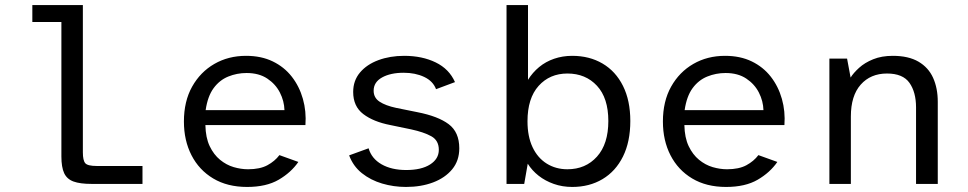

<svg xmlns="http://www.w3.org/2000/svg" viewBox="-20 -728 3832 760"><path d="M343 0Q297 0 271 -9.5Q245 -19 234 -42.5Q223 -66 223 -109V-641H108V-708H308V-125Q308 -93 317.5 -82Q327 -71 363 -71H544V0Z M958 12Q880 12 824 -21.5Q768 -55 738 -113.5Q708 -172 708 -247Q708 -327 740.5 -385Q773 -443 828.5 -475Q884 -507 954 -507Q1014 -507 1059.5 -485Q1105 -463 1135 -424.5Q1165 -386 1179 -336.5Q1193 -287 1189 -233H793Q794 -183 810 -149.5Q826 -116 851 -95.5Q876 -75 905 -66.5Q934 -58 962 -58Q1009 -58 1038.5 -74Q1068 -90 1086 -114L1161 -87Q1132 -45 1083 -16.5Q1034 12 958 12ZM794 -292H1106Q1105 -328 1088 -361.5Q1071 -395 1038 -417Q1005 -439 956 -439Q918 -439 883.5 -425Q849 -411 825.5 -379Q802 -347 794 -292Z M1587 12Q1538 12 1492.5 -1.5Q1447 -15 1412.5 -42.5Q1378 -70 1362 -113L1439 -141Q1451 -100 1490.5 -77.5Q1530 -55 1588 -55Q1648 -55 1682.5 -77Q1717 -99 1717 -135Q1717 -172 1687.5 -188.5Q1658 -205 1607 -216L1525 -233Q1458 -246 1418 -276.5Q1378 -307 1378 -364Q1378 -409 1405 -441Q1432 -473 1478 -490Q1524 -507 1580 -507Q1651 -507 1704.5 -481Q1758 -455 1781 -403L1706 -375Q1694 -407 1659 -423.5Q1624 -440 1578 -440Q1526 -440 1492.5 -421.5Q1459 -403 1459 -369Q1459 -341 1482.5 -325.5Q1506 -310 1548 -301L1632 -284Q1714 -268 1756 -236.5Q1798 -205 1798 -141Q1798 -92 1770 -58Q1742 -24 1694.5 -6Q1647 12 1587 12Z M2245 12Q2206 12 2172 0Q2138 -12 2112 -32.5Q2086 -53 2069 -80L2055 0H1985V-708H2070V-412Q2088 -441 2114 -462.5Q2140 -484 2173.5 -495.5Q2207 -507 2245 -507Q2313 -507 2365 -476.5Q2417 -446 2446 -388Q2475 -330 2475 -249Q2475 -167 2446 -108.5Q2417 -50 2365 -19Q2313 12 2245 12ZM2226 -58Q2298 -58 2343 -108Q2388 -158 2388 -249Q2388 -340 2343 -388.5Q2298 -437 2226 -437Q2156 -437 2112 -388Q2068 -339 2068 -248Q2068 -188 2088 -145.5Q2108 -103 2144 -80.5Q2180 -58 2226 -58Z M2854 12Q2776 12 2720 -21.5Q2664 -55 2634 -113.5Q2604 -172 2604 -247Q2604 -327 2636.5 -385Q2669 -443 2724.5 -475Q2780 -507 2850 -507Q2910 -507 2955.5 -485Q3001 -463 3031 -424.5Q3061 -386 3075 -336.5Q3089 -287 3085 -233H2689Q2690 -183 2706 -149.5Q2722 -116 2747 -95.5Q2772 -75 2801 -66.5Q2830 -58 2858 -58Q2905 -58 2934.5 -74Q2964 -90 2982 -114L3057 -87Q3028 -45 2979 -16.5Q2930 12 2854 12ZM2690 -292H3002Q3001 -328 2984 -361.5Q2967 -395 2934 -417Q2901 -439 2852 -439Q2814 -439 2779.5 -425Q2745 -411 2721.5 -379Q2698 -347 2690 -292Z M3263 0V-496H3333L3347 -421Q3358 -439 3380.5 -459.5Q3403 -480 3436.5 -493.5Q3470 -507 3514 -507Q3576 -507 3615.5 -484Q3655 -461 3673.5 -420Q3692 -379 3692 -325V0H3606V-303Q3606 -363 3580 -400Q3554 -437 3491 -437Q3426 -437 3387 -393Q3348 -349 3348 -267V0Z"/></svg>

Font: Atkinson Hyperlegible Mono ExtraLight
Style: Regular
Weight: 400
Monospace: yes
Version: Version 2.001